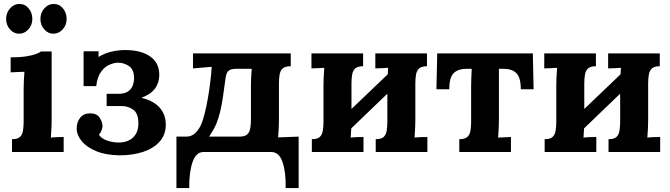

<svg xmlns="http://www.w3.org/2000/svg" viewBox="-20 -771 3400 974"><path d="M41 -65Q69 -65 81 -76Q93 -87 96.5 -107.5Q100 -128 100 -154V-320Q100 -338 101 -361.5Q102 -385 104 -407Q88 -406 66.5 -405.5Q45 -405 34 -404V-480Q80 -480 112 -485Q144 -490 162.5 -497Q181 -504 188 -510H242V-161Q242 -147 241 -121.5Q240 -96 238 -73Q254 -75 273.5 -75.5Q293 -76 303 -76V0H41ZM251 -600Q224 -600 204.5 -622Q185 -644 185 -675Q185 -706 205 -728.5Q225 -751 252 -751Q281 -751 299.5 -728.5Q318 -706 318 -675Q318 -644 298 -622Q278 -600 251 -600ZM77 -600Q50 -600 30.5 -622Q11 -644 11 -675Q11 -706 31 -728.5Q51 -751 78 -751Q107 -751 125.5 -728.5Q144 -706 144 -675Q144 -644 124 -622Q104 -600 77 -600Z M586 17Q517 16 468.5 -4Q420 -24 394.5 -55Q369 -86 369 -120Q369 -151 386.5 -173.5Q404 -196 438 -196Q471 -196 485.5 -174Q500 -152 500 -131Q500 -123 495.5 -110.5Q491 -98 482 -88Q493 -69 522 -58.5Q551 -48 581 -48Q628 -48 655 -73.5Q682 -99 682 -145Q682 -196 656 -214.5Q630 -233 598 -233H521V-295H579Q612 -295 629.5 -307Q647 -319 653.5 -337.5Q660 -356 660 -375Q660 -419 634 -436Q608 -453 579 -453Q560 -453 536 -443Q512 -433 493 -407.5Q474 -382 468 -334H404V-511H480V-482Q509 -500 541.5 -508Q574 -516 605 -517Q690 -519 739 -486.5Q788 -454 788 -391Q788 -351 766 -321.5Q744 -292 697 -275Q759 -260 790 -225Q821 -190 821 -138Q821 -88 790 -53Q759 -18 706 -0.5Q653 17 586 17Z M875 183V-78H926Q949 -78 966.5 -92.5Q984 -107 997 -132Q1008 -155 1017.5 -192Q1027 -229 1034.5 -272Q1042 -315 1047 -357Q1052 -399 1054 -432L959 -424V-500H1455V-435Q1427 -435 1414.5 -424Q1402 -413 1398.5 -393Q1395 -373 1395 -346V-161Q1395 -147 1394 -122Q1393 -97 1391 -74L1495 -78V183H1429Q1431 104 1413.5 52Q1396 0 1356 0H1013Q974 0 956.5 52Q939 104 940 183ZM1041 -78H1194Q1222 -78 1234 -89Q1246 -100 1249.5 -120.5Q1253 -141 1253 -167V-340Q1253 -354 1254 -377.5Q1255 -401 1257 -422H1178Q1154 -422 1141.5 -413.5Q1129 -405 1125 -380Q1117 -319 1110.5 -276Q1104 -233 1096 -201Q1088 -169 1077 -142Q1070 -126 1061 -110.5Q1052 -95 1041 -78Z M1822 -435Q1795 -435 1782.5 -424Q1770 -413 1766.5 -393Q1763 -373 1763 -346V-161Q1763 -147 1762 -121.5Q1761 -96 1759 -73Q1775 -75 1794.5 -75.5Q1814 -76 1824 -76V0H1562V-65Q1590 -65 1602 -76Q1614 -87 1617.5 -107.5Q1621 -128 1621 -154V-339Q1621 -353 1622 -379Q1623 -405 1625 -427Q1609 -426 1590 -425Q1571 -424 1560 -424V-500H1822ZM1970 -416 2018 -366 1731 -90 1682 -141ZM2146 -435Q2119 -435 2106.5 -424Q2094 -413 2090.5 -393Q2087 -373 2087 -346V-161Q2087 -147 2086 -121.5Q2085 -96 2083 -73Q2099 -75 2118.5 -75.5Q2138 -76 2148 -76V0H1886V-65Q1914 -65 1926 -76Q1938 -87 1941.5 -107.5Q1945 -128 1945 -154V-339Q1945 -353 1946 -379Q1947 -405 1949 -427Q1933 -426 1914 -425Q1895 -424 1884 -424V-500H2146Z M2310 0V-65Q2338 -65 2350.5 -76Q2363 -87 2366.5 -107.5Q2370 -128 2370 -154V-339Q2370 -353 2371 -376.5Q2372 -400 2373 -422H2348Q2303 -422 2281 -399.5Q2259 -377 2259 -318H2194L2198 -500H2683L2687 -318H2622Q2622 -377 2600 -399.5Q2578 -422 2533 -422H2511V-161Q2511 -147 2510 -121.5Q2509 -96 2507 -73L2572 -76V0Z M3003 -435Q2976 -435 2963.5 -424Q2951 -413 2947.5 -393Q2944 -373 2944 -346V-161Q2944 -147 2943 -121.5Q2942 -96 2940 -73Q2956 -75 2975.5 -75.5Q2995 -76 3005 -76V0H2743V-65Q2771 -65 2783 -76Q2795 -87 2798.5 -107.5Q2802 -128 2802 -154V-339Q2802 -353 2803 -379Q2804 -405 2806 -427Q2790 -426 2771 -425Q2752 -424 2741 -424V-500H3003ZM3151 -416 3199 -366 2912 -90 2863 -141ZM3327 -435Q3300 -435 3287.5 -424Q3275 -413 3271.5 -393Q3268 -373 3268 -346V-161Q3268 -147 3267 -121.5Q3266 -96 3264 -73Q3280 -75 3299.5 -75.5Q3319 -76 3329 -76V0H3067V-65Q3095 -65 3107 -76Q3119 -87 3122.5 -107.5Q3126 -128 3126 -154V-339Q3126 -353 3127 -379Q3128 -405 3130 -427Q3114 -426 3095 -425Q3076 -424 3065 -424V-500H3327Z"/></svg>

Font: Lora
Style: Weight 700
Weight: 700
Designer: Olga Karpushina, Alexei Vanyashin (Cyrillic)
Foundry: Cyreal
Version: Version 3.001